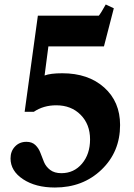

<svg xmlns="http://www.w3.org/2000/svg" viewBox="-20 -827 598 857"><path d="M196 -620 179 -490Q205 -500 258 -500Q374 -500 445 -436.5Q516 -373 516 -269Q516 -149 433 -69.5Q350 10 225 10Q139 10 83 -27Q27 -64 27 -120Q27 -152 47 -173Q67 -194 98 -194Q123 -194 138 -179.5Q153 -165 160.5 -144.5Q168 -124 176.5 -103.5Q185 -83 204 -68.5Q223 -54 254 -54Q310 -54 346 -96.5Q382 -139 382 -205Q382 -272 340 -314.5Q298 -357 231 -357Q174 -357 131 -328H90L149 -757H421Q431 -769 452 -807L488 -790L444 -620Z"/></svg>

Font: Libre Caslon Text
Style: Bold
Weight: 700
Designer: Pablo Impallari, Rodrigo Fuenzalida
Foundry: Pablo Impallari, Rodrigo Fuenzalida
Version: Version 1.002